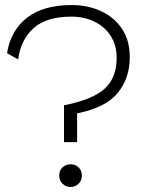

<svg xmlns="http://www.w3.org/2000/svg" viewBox="-20 -734 562 762"><path d="M265 -714Q328 -714 380.5 -690Q433 -666 464 -620Q495 -574 495 -507Q495 -424 447.5 -365.5Q400 -307 286 -284V-170H234V-316Q349 -339 396 -382.5Q443 -426 443 -504Q443 -555 419 -592Q395 -629 354 -648.5Q313 -668 263 -668Q164 -668 113 -622Q62 -576 52 -498L8 -523Q22 -612 86.5 -663Q151 -714 265 -714ZM260 -82Q279 -82 292 -69.5Q305 -57 305 -37Q305 -18 292 -5Q279 8 260 8Q241 8 228 -5Q215 -18 215 -37Q215 -57 228 -69.5Q241 -82 260 -82Z"/></svg>

Font: Prodigy Sans Light
Style: Regular
Weight: 300
Designer: Wei Huang
Foundry: Wei Huang
Version: Version 1.003; ttfautohint (v1.8.3)